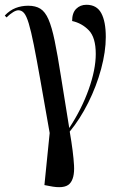

<svg xmlns="http://www.w3.org/2000/svg" viewBox="-32 -564 499 804"><path d="M175 215 154 211 176 -7Q153 -138 137 -228.5Q121 -319 109.5 -376.5Q98 -434 88.5 -465.5Q79 -497 69 -509Q59 -521 45 -521Q27 -521 -5 -491L-12 -499Q9 -521 33.5 -530.5Q58 -540 86 -540Q117 -540 137 -527.5Q157 -515 171 -483Q185 -451 197 -393Q209 -335 223 -245.5Q237 -156 258 -28Q310 -107 339.5 -190Q369 -273 369 -338Q369 -407 340 -437Q311 -467 270 -476Q270 -510 287 -527Q304 -544 330 -544Q373 -544 392 -509Q411 -474 411 -409Q411 -348 391.5 -275.5Q372 -203 337.5 -134Q303 -65 260 -13Q275 74 278 129Q281 184 259 206Q237 228 175 215Z"/></svg>

Font: Noto Serif Display ExtraCondensed Medium
Style: Regular
Weight: 500
Width: 2
Designer: Monotype Design Team
Foundry: Monotype Imaging Inc.
Version: Version 2.009